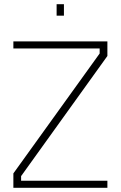

<svg xmlns="http://www.w3.org/2000/svg" viewBox="-20 -898 579 919"><path d="M44 -666V-700H494V-630L81 -55V-33H494V1H44V-68L457 -642V-666ZM251 -823V-878H286V-823Z"/></svg>

Font: Titillium Web
Style: Thin
Weight: 200
Version: Version 1.001;PS 57.000;hotconv 1.0.70;makeotf.lib2.5.55311